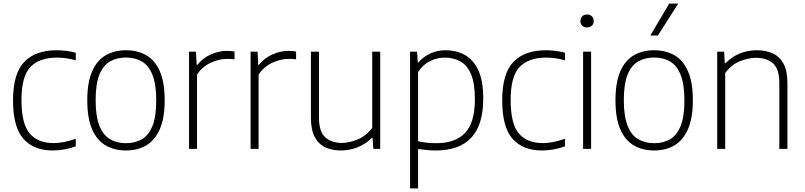

<svg xmlns="http://www.w3.org/2000/svg" viewBox="-20 -828 4476 1068"><path d="M273.5 9Q167.5 9 110 -56Q52.5 -121 52.5 -270Q52.5 -419 115 -483.8Q177.5 -548.5 295.5 -548.5Q321.5 -548.5 349 -545Q376.5 -541.5 401.5 -534.5V-492.5Q348.5 -507.5 298 -507.5Q198.5 -507.5 149 -455.2Q99.5 -403 99.5 -272Q99.5 -139 145.2 -85.5Q191 -32 278.5 -32Q305 -32 335 -37.8Q365 -43.5 401.5 -56V-14Q338 9 273.5 9Z M680.5 9Q616 9 567.5 -19.2Q519 -47.5 492.2 -109Q465.5 -170.5 465.5 -270Q465.5 -369 492.2 -430.5Q519 -492 567.5 -520.2Q616 -548.5 680.5 -548.5Q745.5 -548.5 794 -520.5Q842.5 -492.5 869.2 -431.2Q896 -370 896 -270Q896 -171.5 869 -109.8Q842 -48 793.8 -19.5Q745.5 9 680.5 9ZM680.5 -31.5Q732 -31.5 769.8 -53.8Q807.5 -76 828.2 -128Q849 -180 849 -269Q849 -359 828.2 -411.2Q807.5 -463.5 769.8 -485.8Q732 -508 680.5 -508Q629.5 -508 591.5 -486Q553.5 -464 532.8 -412.2Q512 -360.5 512 -271.5Q512 -181.5 532.8 -129Q553.5 -76.5 591.5 -54Q629.5 -31.5 680.5 -31.5Z M1031.5 0V-540.5H1070L1074 -467.5H1078Q1108 -505 1152.2 -525Q1196.5 -545 1242.5 -545Q1265.5 -545 1284.5 -541.5V-498Q1274 -499.5 1263.8 -500Q1253.5 -500.5 1241 -500.5Q1199 -500.5 1152.2 -479Q1105.5 -457.5 1076 -413V0Z M1374 0V-540.5H1412.5L1416.5 -467.5H1420.5Q1450.5 -505 1494.8 -525Q1539 -545 1585 -545Q1608 -545 1627 -541.5V-498Q1616.5 -499.5 1606.2 -500Q1596 -500.5 1583.5 -500.5Q1541.5 -500.5 1494.8 -479Q1448 -457.5 1418.5 -413V0Z M1876.5 9Q1828 9 1790.2 -8.2Q1752.5 -25.5 1731 -65.5Q1709.5 -105.5 1709.5 -172.5V-540.5H1754.5V-173Q1754.5 -94.5 1789.8 -63.8Q1825 -33 1881.5 -33Q1922.5 -33 1969.8 -52.5Q2017 -72 2050.5 -117.5V-540.5H2095V0H2056.5L2052.5 -61.5H2048.5Q2013.5 -26 1968.8 -8.5Q1924 9 1876.5 9Z M2261 220V-540.5H2300L2304 -480.5H2307.5Q2332.5 -510.5 2371.5 -529.5Q2410.5 -548.5 2459 -548.5Q2517 -548.5 2564.2 -523.2Q2611.5 -498 2639.8 -439.2Q2668 -380.5 2668 -280.5Q2668 -132 2601 -61.5Q2534 9 2405 9Q2379.5 9 2353.5 6.5Q2327.5 4 2305.5 1V220ZM2406.5 -31.5Q2513 -31.5 2567.2 -88.8Q2621.5 -146 2621.5 -275.5Q2621.5 -366 2599.5 -416.5Q2577.5 -467 2539.5 -487.2Q2501.5 -507.5 2453.5 -507.5Q2412 -507.5 2372.2 -488.2Q2332.5 -469 2305.5 -427V-42.5Q2350.5 -31.5 2406.5 -31.5Z M2994.5 9Q2888.5 9 2831 -56Q2773.5 -121 2773.5 -270Q2773.5 -419 2836 -483.8Q2898.5 -548.5 3016.5 -548.5Q3042.5 -548.5 3070 -545Q3097.5 -541.5 3122.5 -534.5V-492.5Q3069.5 -507.5 3019 -507.5Q2919.5 -507.5 2870 -455.2Q2820.5 -403 2820.5 -272Q2820.5 -139 2866.2 -85.5Q2912 -32 2999.5 -32Q3026 -32 3056 -37.8Q3086 -43.5 3122.5 -56V-14Q3059 9 2994.5 9Z M3223.5 0V-540.5H3268V0ZM3245.5 -675.5Q3229 -675.5 3218.8 -685Q3208.5 -694.5 3208.5 -711Q3208.5 -727.5 3218.8 -737.5Q3229 -747.5 3245.5 -747.5Q3262 -747.5 3272.2 -737.5Q3282.5 -727.5 3282.5 -711Q3282.5 -694.5 3272.2 -685Q3262 -675.5 3245.5 -675.5Z M3618.5 9Q3554 9 3505.5 -19.2Q3457 -47.5 3430.2 -109Q3403.5 -170.5 3403.5 -270Q3403.5 -369 3430.2 -430.5Q3457 -492 3505.5 -520.2Q3554 -548.5 3618.5 -548.5Q3683.5 -548.5 3732 -520.5Q3780.5 -492.5 3807.2 -431.2Q3834 -370 3834 -270Q3834 -171.5 3807 -109.8Q3780 -48 3731.8 -19.5Q3683.5 9 3618.5 9ZM3618.5 -31.5Q3670 -31.5 3707.8 -53.8Q3745.5 -76 3766.2 -128Q3787 -180 3787 -269Q3787 -359 3766.2 -411.2Q3745.5 -463.5 3707.8 -485.8Q3670 -508 3618.5 -508Q3567.5 -508 3529.5 -486Q3491.5 -464 3470.8 -412.2Q3450 -360.5 3450 -271.5Q3450 -181.5 3470.8 -129Q3491.5 -76.5 3529.5 -54Q3567.5 -31.5 3618.5 -31.5ZM3597.5 -630.5 3702.5 -808H3752.5L3639.5 -630.5Z M3969.5 0V-540.5H4008L4011.5 -477H4016Q4087.5 -548.5 4190.5 -548.5Q4240.5 -548.5 4278.5 -531Q4316.5 -513.5 4338.2 -473.8Q4360 -434 4360 -366.5V0H4315V-365.5Q4315 -444.5 4279.8 -475.5Q4244.5 -506.5 4185.5 -506.5Q4145 -506.5 4096.8 -487.8Q4048.5 -469 4014 -422V0Z"/></svg>

Font: Encode Sans XLt
Style: Regular
Weight: 200
Designer: Multiple Designers
Foundry: Impallari Type
Version: Version 3.002; ttfautohint (v1.8.3) -l 8 -r 50 -G 200 -x 14 